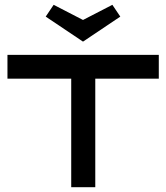

<svg xmlns="http://www.w3.org/2000/svg" viewBox="-20 -778 691 798"><path d="M376 0H276V-451H11V-550H640V-451H376ZM203 -758 325 -695 447 -758 480 -709 325 -605 170 -709Z"/></svg>

Font: Bruno Ace SC
Style: Regular
Weight: 400
Version: Version 1.100; ttfautohint (v1.8.4.7-5d5b);gftools[0.9.27]